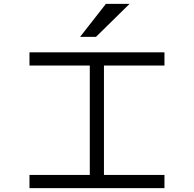

<svg xmlns="http://www.w3.org/2000/svg" viewBox="-20 -970 1000 990"><path d="M828 0V-68H516V-632H828V-700H132V-632H443V-68H132V0ZM393 -780H475L648 -950H526Z"/></svg>

Font: altertype_V2
Style: Regular
Weight: 400
Designer: Simon Renaud
Version: Version 2.001;Glyphs 3.1.2 (3151)